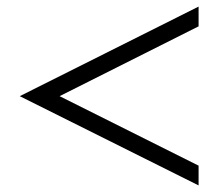

<svg xmlns="http://www.w3.org/2000/svg" viewBox="-20 -588 651 583"><path d="M583 -508 161 -296 583 -85V-25L40 -296L583 -568Z"/></svg>

Font: Ponomar Unicode TT
Style: Regular
Weight: 400
Designer: Vladislav V. Dorosh, Yuri A.W. Shardt, Nikita Simmons, Aleksandr Andreev
Foundry: Ponomar Project
Version: 1.1